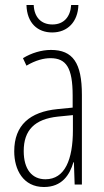

<svg xmlns="http://www.w3.org/2000/svg" viewBox="-20 -739 416 769"><path d="M294 -719H265C262 -672 236 -641 190 -641C144 -641 117 -671 115 -719H86C88 -646 131 -609 189 -609C251 -609 292 -652 294 -719ZM184 -539C147 -539 106 -527 72 -506L86 -476C123 -498 156 -506 182 -506C245 -506 271 -468 271 -356V-308L210 -302C100 -291 37 -238 37 -133C37 -59 73 10 156 10C228 10 259 -38 274 -89H276L279 0H308V-359C308 -487 272 -539 184 -539ZM212 -272 272 -278V-218C272 -100 240 -21 162 -21C108 -21 75 -61 75 -134C75 -218 119 -262 212 -272Z"/></svg>

Font: Noto Sans Thai ExtCond ExtLt
Style: Regular
Weight: 200
Width: 2
Designer: Monotype Design Team
Foundry: Monotype Imaging Inc.
Version: Version 2.002